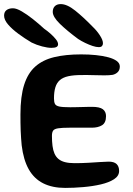

<svg xmlns="http://www.w3.org/2000/svg" viewBox="-60 -890 652 939"><path d="M258.5 29Q196 29 151.2 6.5Q106.5 -16 80.5 -62.2Q54.5 -108.5 46 -179.5Q44.5 -196 43.2 -213.5Q42 -231 41.2 -250Q40.5 -269 40.2 -289.2Q40 -309.5 40 -331Q40 -418 58 -475Q76 -532 112.5 -564.5Q149 -597 205 -610.5Q261 -624 337 -624Q375 -624 409 -620.5Q443 -617 469.2 -610Q495.5 -603 510.8 -591.8Q526 -580.5 526 -565Q526 -547.5 516 -537.5Q506 -527.5 491 -524Q475 -521.5 450 -521.5Q425 -521.5 396 -522.5Q367 -523.5 338 -523Q300 -523 274 -517.2Q248 -511.5 232.8 -498.2Q217.5 -485 210.8 -463Q204 -441 204 -408.5Q204 -391 208.8 -381.8Q213.5 -372.5 230.2 -369Q247 -365.5 283.5 -365.5Q294 -365.5 308.5 -365.8Q323 -366 338.2 -366.5Q353.5 -367 367.2 -367.2Q381 -367.5 390 -367.5Q427.5 -367.5 443 -355.8Q458.5 -344 458.5 -322Q458.5 -289.5 439 -277.5Q419.5 -265.5 389.5 -265.5Q377.5 -265.5 363.2 -265.5Q349 -265.5 334.2 -265.5Q319.5 -265.5 305.8 -265.5Q292 -265.5 281 -265.5Q243 -265.5 224.2 -262.5Q205.5 -259.5 199.8 -251Q194 -242.5 194 -225.5Q194 -198 196.8 -176.5Q199.5 -155 206.5 -139Q213.5 -123 226 -112.5Q238.5 -102 258 -97Q277.5 -92 305 -92Q338 -92 370.2 -93.8Q402.5 -95.5 429.2 -97.5Q456 -99.5 471.5 -99.5Q498 -99.5 510.2 -87.8Q522.5 -76 522.5 -54Q522.5 -29.5 497.8 -13.5Q473 2.5 433.2 11.8Q393.5 21 347.2 25Q301 29 258.5 29ZM191 -656Q173 -656 146 -663Q119 -670 94.5 -682Q60.5 -702 29.8 -724.8Q-1 -747.5 -20.5 -770.2Q-40 -793 -40 -813.5Q-40 -831.5 -28.2 -840.5Q-16.5 -849.5 3.5 -849.5Q20.5 -849.5 46.2 -834.5Q72 -819.5 101 -796.5Q130 -773.5 156 -749.5Q171.5 -739 187 -725.2Q202.5 -711.5 213.2 -698Q224 -684.5 224 -673.5Q224 -664.5 216.2 -660.2Q208.5 -656 191 -656ZM423 -659.5Q410.5 -659.5 393 -665.2Q375.5 -671 356.8 -680Q338 -689 322 -699.5Q268.5 -739 233.2 -773.2Q198 -807.5 198 -832Q198 -849.5 208.2 -859.8Q218.5 -870 237 -870Q268 -870 308 -838Q348 -806 395 -757.5Q413.5 -740 428.5 -717Q443.5 -694 443.5 -678.5Q443.5 -670 438.8 -664.8Q434 -659.5 423 -659.5Z"/></svg>

Font: Gluten Medium
Style: Regular
Weight: 500
Designer: Tyler Finck
Foundry: Etcetera Type Company
Version: Version 1.300